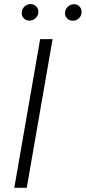

<svg xmlns="http://www.w3.org/2000/svg" viewBox="-20 -898 410 918"><path d="M107.9 0H48.3L171.9 -710.9H231.4ZM84 -838.4Q85 -855 96.7 -866.5Q108.4 -877.9 125.5 -878.4Q142.6 -878.4 153.6 -866.9Q164.6 -855.5 163.1 -838.4Q162.1 -822.3 149.9 -811Q137.7 -799.8 121.6 -799.3Q104.5 -799.3 93.8 -810.3Q83 -821.3 84 -838.4ZM291 -837.9Q292 -854.5 304.7 -866.2Q317.4 -877.9 332.5 -877.9Q349.6 -878.4 360.4 -866.7Q371.1 -855 370.1 -837.9Q369.1 -821.3 356.9 -810.3Q344.7 -799.3 328.6 -798.8Q312 -798.8 301 -809.8Q290 -820.8 291 -837.9Z"/></svg>

Font: RobotoInd Light
Style: Italic
Weight: 300
Italic angle: -12°
Designer: Google
Version: Version 2.001151; 2014